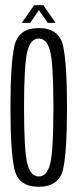

<svg xmlns="http://www.w3.org/2000/svg" viewBox="-20 -712 302 735"><path d="M128 3Q207 3 221.8 -65.5Q236.5 -134 236.5 -300Q236.5 -466 221.8 -535.2Q207 -604.5 128 -604.5Q50 -604.5 35 -535.2Q20 -466 20 -300Q20 -134 35 -65.5Q50 3 128 3ZM128 -36.5Q96.5 -36.5 84.2 -87Q72 -137.5 72 -299.5Q72 -462.5 84.2 -513.5Q96.5 -564.5 128 -564.5Q160.5 -564.5 172.5 -513.5Q184.5 -462.5 184.5 -299.5Q184.5 -137.5 172.5 -87Q160.5 -36.5 128 -36.5ZM63.5 -624.5H95.5L129 -673L163 -624.5H193L146 -692H110.5Z"/></svg>

Font: Anybody ExtraCondensed Light
Style: Regular
Weight: 300
Width: 2
Version: Version 1.113;gftools[0.9.25]